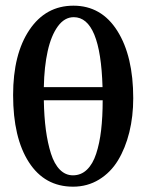

<svg xmlns="http://www.w3.org/2000/svg" viewBox="-20 -666 528 693"><path d="M243.7 7.8Q141.1 7.8 84.2 -80.6Q27.3 -168.9 27.3 -322.8Q27.3 -470.7 86.2 -558.1Q145 -645.5 245.1 -645.5Q346.2 -645.5 403.6 -554.4Q460.9 -463.4 460.9 -311.5Q460.9 -246.1 446.8 -188.7Q432.6 -131.3 406 -87.4Q379.4 -43.5 337.4 -17.8Q295.4 7.8 243.7 7.8ZM246.1 -604Q212.9 -604 188.7 -570.8Q164.6 -537.6 152.1 -481.4Q139.6 -425.3 138.2 -351.6H350.1Q342.8 -604 246.1 -604ZM243.2 -33.2Q272.5 -33.2 293.7 -53.5Q314.9 -73.7 327.1 -111.1Q339.4 -148.4 345 -196.3Q350.6 -244.1 350.6 -304.2H138.2Q139.2 -245.1 145.5 -197.5Q151.9 -149.9 163.8 -112.1Q175.8 -74.2 196 -53.7Q216.3 -33.2 243.2 -33.2Z"/></svg>

Font: Elstob 6pt Medium
Style: Regular
Weight: 500
Designer: Peter S. Baker
Version: Version 1.015